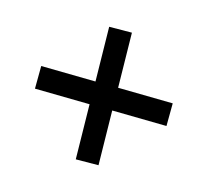

<svg xmlns="http://www.w3.org/2000/svg" viewBox="-97 -669 793 734"><g transform="rotate(-30 300.0 -302.0)"><path d="M300 -238 150 -83 86 -146 237 -302 86 -458 150 -521 300 -366 450 -521 514 -458 363 -302 514 -146 450 -83Z"/></g></svg>

Font: IBM Plex Sans Arabic Medium
Style: Regular
Weight: 500
Designer: Mike Abbink, Paul van der Laan, Pieter van Rosmalen, Wael Morcos, Khajak Apelian
Foundry: Bold Monday
Version: Version 1.1